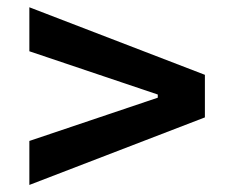

<svg xmlns="http://www.w3.org/2000/svg" viewBox="-20 -613 626 533"><path d="M61.5 -99.6V-221.7L418 -341.8V-350.6L61.5 -470.7V-592.8L548.8 -405.3V-287.1Z"/></svg>

Font: Cascadia Mono NF SemiBold
Style: Regular
Weight: 600
Monospace: yes
Designer: Aaron Bell
Foundry: Saja Typeworks
Version: Version 2404.023; ttfautohint (v1.8.4)